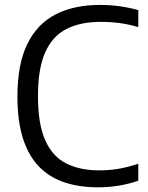

<svg xmlns="http://www.w3.org/2000/svg" viewBox="-20 -770 616 799"><path d="M387.5 9.5Q311 9.5 249.2 -10.8Q187.5 -31 143.5 -75.5Q99.5 -120 76 -192.5Q52.5 -265 52.5 -368.5Q52.5 -502.5 93.5 -586.5Q134.5 -670.5 211.2 -710Q288 -749.5 395.5 -749.5Q438.5 -749.5 477.8 -744Q517 -738.5 555.5 -728V-657Q516.5 -669 477.8 -674Q439 -679 398.5 -679Q314.5 -679 256.2 -649.2Q198 -619.5 168 -551.8Q138 -484 138 -370.5Q138 -253.5 168.5 -185.8Q199 -118 256.2 -89.5Q313.5 -61 393.5 -61Q434.5 -61 473 -67.5Q511.5 -74 555.5 -88.5V-18Q518.5 -5 476.2 2.2Q434 9.5 387.5 9.5Z"/></svg>

Font: Encode Sans SC Condensed Thin
Style: Regular
Weight: 400
Version: Version 3.002